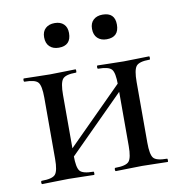

<svg xmlns="http://www.w3.org/2000/svg" viewBox="-68 -627 658 691"><g transform="rotate(-10 261.0 -281.5)"><path d="M127 -44 112 -59 384 -331 399 -316ZM93 -81V-305Q93 -349 82 -361.5Q71 -374 33 -374Q30 -374 30 -380Q30 -386 33 -386Q52 -386 77 -385Q102 -384 128 -384Q153 -384 177.5 -385Q202 -386 221 -386Q223 -386 223 -380Q223 -374 221 -374Q182 -374 171.5 -360Q161 -346 161 -303V-81Q161 -38 171.5 -25Q182 -12 221 -12Q223 -12 223 -6Q223 0 221 0Q201 0 177 -1Q153 -2 128 -2Q102 -2 77 -1Q52 0 32 0Q29 0 29 -6Q29 -12 32 -12Q71 -12 82 -25Q93 -38 93 -81ZM362 -81V-305Q362 -349 351 -361.5Q340 -374 302 -374Q299 -374 299 -380Q299 -386 302 -386Q321 -386 346 -385Q371 -384 397 -384Q422 -384 446.5 -385Q471 -386 490 -386Q492 -386 492 -380Q492 -374 490 -374Q451 -374 440.5 -360Q430 -346 430 -303V-81Q430 -38 440.5 -25Q451 -12 490 -12Q492 -12 492 -6Q492 0 490 0Q470 0 446 -1Q422 -2 397 -2Q371 -2 345.5 -1Q320 0 301 0Q298 0 298 -6Q298 -12 301 -12Q340 -12 351 -25Q362 -38 362 -81ZM176 -473Q155 -473 142.5 -485Q130 -497 130 -519Q130 -540 142.5 -551.5Q155 -563 176 -563Q197 -563 209 -551.5Q221 -540 221 -519Q221 -473 176 -473ZM351 -473Q330 -473 317.5 -485Q305 -497 305 -519Q305 -540 317.5 -551.5Q330 -563 351 -563Q396 -563 396 -519Q396 -473 351 -473Z"/></g></svg>

Font: Cormorant Medium
Style: Regular
Weight: 500
Designer: Christian Thalmann (Catharsis Fonts)
Foundry: Catharsis Fonts
Version: Version 4.000